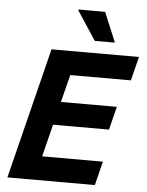

<svg xmlns="http://www.w3.org/2000/svg" viewBox="-59 -939 755 986"><g transform="rotate(5 318.0 -445.5)"><path d="M467.5 0H16.7L185 -675H635.8L605 -551.7H292.5L256.7 -410H545L515 -290H226.7L185 -123.3H498.3ZM402.5 -737.5 304.2 -887.5 305 -890.8H442.5L505 -740.8L504.2 -737.5Z"/></g></svg>

Font: Funnel Sans
Style: Bold Italic
Weight: 700
Italic angle: -14.036°
Designer: NORD ID, Kristian Moeller
Foundry: Dicotype
Version: Version 1.000